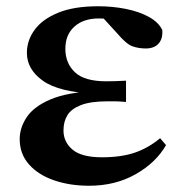

<svg xmlns="http://www.w3.org/2000/svg" viewBox="-20 -577 584 614"><path d="M265 17Q203 17 152.5 -0.5Q102 -18 72.5 -51.5Q43 -85 43 -132Q43 -169 66 -203Q89 -237 142.5 -259.5Q196 -282 287 -286V-277Q169 -282 117.5 -318.5Q66 -355 66 -408Q66 -448 91 -482Q116 -516 166.5 -536.5Q217 -557 294 -557Q340 -557 382.5 -548.5Q425 -540 456 -523Q487 -506 499 -481Q501 -453 487 -437.5Q473 -422 446 -422Q423 -422 403.5 -429Q384 -436 356 -469L292 -539L354 -541L380 -514Q352 -516 332.5 -517Q313 -518 296 -518Q247 -518 218 -492Q189 -466 189 -421Q189 -375 219.5 -346Q250 -317 320 -317Q335 -317 349.5 -317.5Q364 -318 383 -319V-251Q359 -253 346.5 -253Q334 -253 324 -253Q270 -253 239 -241Q208 -229 195.5 -208.5Q183 -188 183 -160Q183 -123 212 -98.5Q241 -74 306 -74Q368 -74 411.5 -89Q455 -104 492 -135L511 -113Q479 -57 414 -20Q349 17 265 17Z"/></svg>

Font: Noto Serif TC ExtraBold
Style: Regular
Weight: 800
Designer: Ryoko NISHIZUKA 西塚涼子 (kana & ideographs); Frank Grießhammer (Latin, Greek & Cyrillic); Wenlong ZHANG 张文龙 (bopomofo); San
Foundry: Adobe
Version: Version 2.002-H1;hotconv 1.1.0;makeotfexe 2.6.0